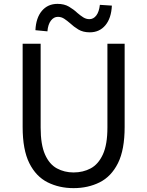

<svg xmlns="http://www.w3.org/2000/svg" viewBox="-20 -959 761 992"><path d="M360 13Q286 13 226 -17Q166 -47 131.5 -116Q97 -185 97 -303V-733H190V-300Q190 -212 212.5 -161Q235 -110 274 -89Q313 -68 360 -68Q409 -68 448.5 -89Q488 -110 511.5 -161Q535 -212 535 -300V-733H624V-303Q624 -185 589.5 -116Q555 -47 495 -17Q435 13 360 13ZM444 -792Q409 -792 385 -806.5Q361 -821 342 -839Q327 -852 312 -862Q297 -872 279 -872Q258 -872 243 -852.5Q228 -833 225 -797L163 -803Q166 -867 196.5 -903Q227 -939 277 -939Q312 -939 336.5 -924.5Q361 -910 380 -892Q395 -879 410 -869.5Q425 -860 442 -860Q463 -860 477.5 -879Q492 -898 496 -934L558 -930Q555 -865 524.5 -828.5Q494 -792 444 -792Z"/></svg>

Font: Noto Sans CJK KR Regular (TTF)
Style: Regular
Weight: 400
Designer: Ryoko NISHIZUKA 西塚涼子 (kana & ideographs); Paul D. Hunt (Latin, Greek & Cyrillic); Wenlong ZHANG 张文龙 (bopomofo); Sandoll 
Foundry: Adobe Systems Incorporated
Version: Version 1.004;PS 1.004;hotconv 1.0.82;makeotf.lib2.5.63406